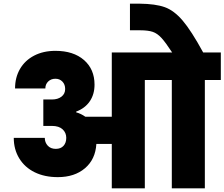

<svg xmlns="http://www.w3.org/2000/svg" viewBox="-20 -1026 1223 1046"><path d="M1183 -740V-590H1096V0H916V-590H769V0H589V-242H505Q500 -158 443 -109.5Q386 -61 295 -61Q223 -61 169 -87.5Q115 -114 85 -163Q55 -212 55 -275H224Q224 -250 240 -232.5Q256 -215 284 -215Q311 -215 326 -231.5Q341 -248 341 -275Q341 -303 321 -321.5Q301 -340 263 -340H216V-484H263Q295 -484 315 -499.5Q335 -515 335 -541Q335 -566 320 -581.5Q305 -597 282 -597Q258 -597 242.5 -582Q227 -567 227 -544H62Q62 -604 89 -650.5Q116 -697 166 -723Q216 -749 282 -749Q380 -749 437.5 -699Q495 -649 495 -565Q495 -512 469 -474Q443 -436 395 -418V-414Q421 -407 445 -390H589V-740H918Q882 -795 859.5 -819.5Q837 -844 812 -852.5Q787 -861 743 -861H688V-1006H741Q827 -1005 877.5 -987Q928 -969 975 -914Q1022 -859 1087 -740Z"/></svg>

Font: DVN-Poppins ExtBd
Style: Regular
Weight: 800
Designer: Ninad Kale (Devanagari), Jonny Pinhorn (Latin)
Foundry: Indian Type Foundry
Version: 4.004